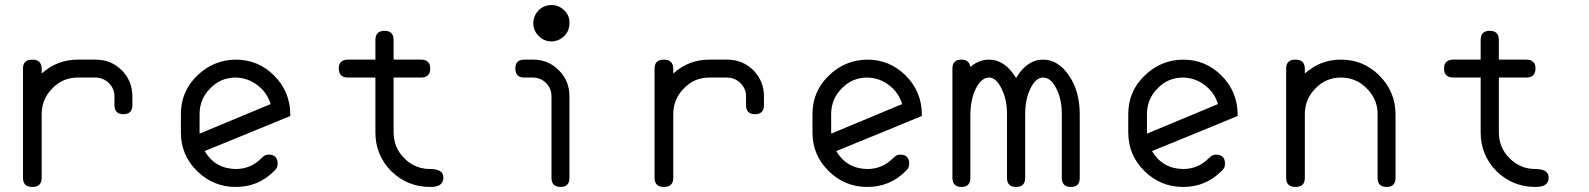

<svg xmlns="http://www.w3.org/2000/svg" viewBox="-20 -740 6290 760"><path d="M145 -36V-288C145 -328 159 -362 187 -390C214.3 -418.7 248 -433 288 -433H359C379.7 -432.3 397 -425 411 -411C425.7 -396.3 433 -379 433 -359V-324C433 -300 445 -288 469 -288C492.3 -288 504 -300 504 -324V-359C504 -399 490 -433.3 462 -462C433.3 -490 399 -504 359 -504H288C233.3 -504 185.7 -485.7 145 -449V-469C144.3 -492.3 132 -504 108 -504C83.3 -504 71 -492.3 71 -469V-342V-288V-84V-36C71 -12 83.3 0 108 0C132.7 0 145 -12 145 -36Z M696 -216C696 -156 717.3 -105 760 -63C802.7 -21 853.7 0 913 0C973 0 1023.7 -21 1065 -63C1074.3 -70.3 1079 -80 1079 -92C1079 -116 1067 -128 1043 -128C1032.3 -128 1023.3 -123.3 1016 -114H1015C987 -85.3 953 -71 913 -71C859 -71.7 818 -95.3 790 -142C940.7 -203.3 1053.7 -249.7 1129 -281V-288V-289C1128.3 -348.3 1107 -399 1065 -441C1023 -483 972.3 -504 913 -504C853.7 -503.3 802.7 -482 760 -440C717.3 -398.7 696 -348 696 -288V-251V-229ZM1051 -328C925.7 -276 832 -237 770 -211V-213V-216V-288C770 -328 784 -362 812 -390C839.3 -418.7 873 -433 913 -433C945.7 -432.3 974.7 -422 1000 -402C1025.3 -382.7 1042.3 -358 1051 -328Z M1466 -215C1466 -155.7 1487 -104.7 1529 -62C1571.7 -20.7 1623 0 1683 0C1717.7 0 1735 -12 1735 -36C1735.7 -59.3 1718.3 -71 1683 -71C1642.3 -71 1608 -85.3 1580 -114C1552 -142 1538 -176 1538 -216V-396V-433H1646C1670.7 -433 1683 -445 1683 -469C1683 -492.3 1670.7 -504 1646 -504H1538V-582C1538 -606 1526 -618 1502 -618C1478 -618 1466 -606 1466 -582V-504H1358C1333.3 -504 1321 -492.3 1321 -469C1321 -445 1333.3 -433 1358 -433H1466V-396V-216Z M2234 -36V-180V-252V-359V-360C2234 -400 2220 -434 2192 -462C2164 -490 2130.3 -504 2091 -504H2055C2031.7 -504 2020 -492.3 2020 -469C2020 -445 2031.7 -433 2055 -433H2091C2111 -432.3 2128 -425 2142 -411C2156 -396.3 2163 -379 2163 -359V-252V-180V-36C2163 -12 2175 0 2199 0C2222.3 0 2234 -12 2234 -36ZM2163 -720C2143 -720 2126 -713 2112 -699C2098 -684.3 2091 -667.3 2091 -648C2091 -628.7 2098 -612 2112 -598C2126 -583.3 2143 -576 2163 -576C2183 -576.7 2200 -584 2214 -598C2227.3 -611.3 2234 -628 2234 -648C2234.7 -668 2228 -685 2214 -699C2199.3 -713 2182.3 -720 2163 -720Z M2645 -36V-288C2645 -328 2659 -362 2687 -390C2714.3 -418.7 2748 -433 2788 -433H2859C2879.7 -432.3 2897 -425 2911 -411C2925.7 -396.3 2933 -379 2933 -359V-324C2933 -300 2945 -288 2969 -288C2992.3 -288 3004 -300 3004 -324V-359C3004 -399 2990 -433.3 2962 -462C2933.3 -490 2899 -504 2859 -504H2788C2733.3 -504 2685.7 -485.7 2645 -449V-469C2644.3 -492.3 2632 -504 2608 -504C2583.3 -504 2571 -492.3 2571 -469V-342V-288V-84V-36C2571 -12 2583.3 0 2608 0C2632.7 0 2645 -12 2645 -36Z M3196 -216C3196 -156 3217.3 -105 3260 -63C3302.7 -21 3353.7 0 3413 0C3473 0 3523.7 -21 3565 -63C3574.3 -70.3 3579 -80 3579 -92C3579 -116 3567 -128 3543 -128C3532.3 -128 3523.3 -123.3 3516 -114H3515C3487 -85.3 3453 -71 3413 -71C3359 -71.7 3318 -95.3 3290 -142C3440.7 -203.3 3553.7 -249.7 3629 -281V-288V-289C3628.3 -348.3 3607 -399 3565 -441C3523 -483 3472.3 -504 3413 -504C3353.7 -503.3 3302.7 -482 3260 -440C3217.3 -398.7 3196 -348 3196 -288V-251V-229ZM3551 -328C3425.7 -276 3332 -237 3270 -211V-213V-216V-288C3270 -328 3284 -362 3312 -390C3339.3 -418.7 3373 -433 3413 -433C3445.7 -432.3 3474.7 -422 3500 -402C3525.3 -382.7 3542.3 -358 3551 -328Z M4254 -36V-288C4254 -348 4240 -398.7 4212 -440C4183.3 -482.7 4149 -504 4109 -504C4066.3 -504 4030.7 -479.7 4002 -431C3972.7 -479.7 3937 -504 3895 -504C3868.3 -504 3843.7 -494.3 3821 -475C3817.7 -494.3 3806 -504 3786 -504C3762 -504 3750 -492.3 3750 -469V-395V-351V-288V-216V-36C3750 -12 3762 0 3786 0C3809.3 0 3821 -12 3821 -36V-216V-288C3821.7 -328 3829 -362 3843 -390C3857.7 -418.7 3875 -433 3895 -433C3913.7 -433 3930 -418.7 3944 -390C3958.7 -362 3966 -328 3966 -288V-36C3966 -12 3978 0 4002 0C4026 0 4038 -12 4038 -36V-288C4038 -328 4045 -362 4059 -390C4073 -418.7 4089.7 -433 4109 -433C4129.7 -433 4147 -418.7 4161 -390C4175.7 -362 4183 -328 4183 -288V-36C4183 -12 4195 0 4219 0C4242.3 0 4254 -12 4254 -36Z M4446 -216C4446 -156 4467.3 -105 4510 -63C4552.7 -21 4603.7 0 4663 0C4723 0 4773.7 -21 4815 -63C4824.3 -70.3 4829 -80 4829 -92C4829 -116 4817 -128 4793 -128C4782.3 -128 4773.3 -123.3 4766 -114H4765C4737 -85.3 4703 -71 4663 -71C4609 -71.7 4568 -95.3 4540 -142C4690.7 -203.3 4803.7 -249.7 4879 -281V-288V-289C4878.3 -348.3 4857 -399 4815 -441C4773 -483 4722.3 -504 4663 -504C4603.7 -503.3 4552.7 -482 4510 -440C4467.3 -398.7 4446 -348 4446 -288V-251V-229ZM4801 -328C4675.7 -276 4582 -237 4520 -211V-213V-216V-288C4520 -328 4534 -362 4562 -390C4589.3 -418.7 4623 -433 4663 -433C4695.7 -432.3 4724.7 -422 4750 -402C4775.3 -382.7 4792.3 -358 4801 -328Z M5504 -36V-288V-289C5503.3 -348.3 5482 -399 5440 -441C5398 -483 5347.3 -504 5288 -504C5233.3 -504 5185.7 -485.7 5145 -449V-469C5144.3 -492.3 5132 -504 5108 -504C5083.3 -504 5071 -492.3 5071 -469V-188V-100V-36C5071 -12 5083.3 0 5108 0C5132.7 0 5145 -12 5145 -36V-288C5145 -328 5159 -362 5187 -390C5214.3 -418.7 5248 -433 5288 -433C5328 -433 5362 -418.7 5390 -390C5418.7 -362 5433 -328 5433 -288V-36C5433 -12 5445 0 5469 0C5492.3 0 5504 -12 5504 -36Z M5841 -215C5841 -155.7 5862 -104.7 5904 -62C5946.7 -20.7 5998 0 6058 0C6092.7 0 6110 -12 6110 -36C6110.7 -59.3 6093.3 -71 6058 -71C6017.3 -71 5983 -85.3 5955 -114C5927 -142 5913 -176 5913 -216V-396V-433H6021C6045.7 -433 6058 -445 6058 -469C6058 -492.3 6045.7 -504 6021 -504H5913V-582C5913 -606 5901 -618 5877 -618C5853 -618 5841 -606 5841 -582V-504H5733C5708.3 -504 5696 -492.3 5696 -469C5696 -445 5708.3 -433 5733 -433H5841V-396V-216Z"/></svg>

Font: Semi-Coder
Style: Regular
Weight: 400
Version: 0.1000